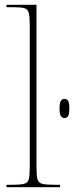

<svg xmlns="http://www.w3.org/2000/svg" viewBox="-20 -780 309 800"><path d="M7 0V-10H27Q64 -10 80 -14Q96 -18 100 -33.5Q104 -49 104 -84V-672Q104 -709 100 -725.5Q96 -742 81.5 -746Q67 -750 37 -750H7V-760H132V-84Q132 -49 136 -33.5Q140 -18 156.5 -14Q173 -10 210 -10H230V0ZM248 -288Q239 -288 233.5 -296.5Q228 -305 228 -328Q228 -351 233.5 -359.5Q239 -368 248 -368Q259 -368 264 -359.5Q269 -351 269 -328Q269 -305 264 -296.5Q259 -288 248 -288Z"/></svg>

Font: Noto Serif Display SemiCondensed Thin
Style: Regular
Weight: 100
Width: 4
Designer: Monotype Design Team
Foundry: Monotype Imaging Inc.
Version: Version 2.009